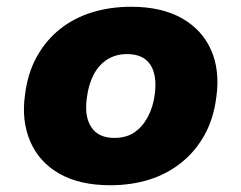

<svg xmlns="http://www.w3.org/2000/svg" viewBox="-20 -537 714 568"><path d="M306 11Q216 11 156 -23Q96 -57 69.5 -118.5Q43 -180 54 -257Q62 -321 89 -369.5Q116 -418 157.5 -451Q199 -484 252.5 -500.5Q306 -517 368 -517Q458 -517 518 -483Q578 -449 604.5 -389Q631 -329 620 -250Q612 -186 585 -137.5Q558 -89 516 -55.5Q474 -22 421 -5.5Q368 11 306 11ZM318 -129Q353 -129 377 -145Q401 -161 417 -190.5Q433 -220 438 -259Q445 -315 424.5 -346Q404 -377 356 -377Q323 -377 298 -361.5Q273 -346 257.5 -317Q242 -288 237 -248Q229 -193 250 -161Q271 -129 318 -129Z"/></svg>

Font: Nunito Sans 7pt Black
Style: Italic
Weight: 900
Italic angle: -9°
Version: Version 3.101;gftools[0.9.27]